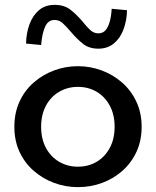

<svg xmlns="http://www.w3.org/2000/svg" viewBox="-20 -755 640 789"><path d="M300 14Q249 14 202 -3.5Q155 -21 118 -53.5Q81 -86 60 -131.5Q39 -177 39 -234Q39 -291 60 -337Q81 -383 118 -415.5Q155 -448 202 -465.5Q249 -483 300 -483Q351 -483 398 -465.5Q445 -448 482 -415.5Q519 -383 540.5 -337Q562 -291 562 -234Q562 -177 541 -131.5Q520 -86 483.5 -53.5Q447 -21 400 -3.5Q353 14 300 14ZM300 -70Q343 -70 377 -90Q411 -110 431 -147Q451 -184 451 -234Q451 -284 431 -321Q411 -358 377 -378Q343 -398 300 -398Q258 -398 223.5 -378Q189 -358 169 -321Q149 -284 149 -234Q149 -184 169 -147Q189 -110 223.5 -90Q258 -70 300 -70ZM384 -555Q346 -555 321 -575Q296 -595 274 -621Q252 -647 237.5 -660Q223 -673 204 -673Q178 -673 165.5 -645.5Q153 -618 149 -570L87 -576Q88 -620 101.5 -656Q115 -692 140.5 -713.5Q166 -735 204 -735Q244 -735 269 -715.5Q294 -696 317 -669Q337 -644 351.5 -631Q366 -618 384 -618Q402 -618 413 -630Q424 -642 430.5 -664.5Q437 -687 439 -719L502 -713Q501 -670 487.5 -634Q474 -598 448 -576.5Q422 -555 384 -555Z"/></svg>

Font: BioRhyme Medium
Style: Regular
Weight: 500
Designer: Aoife Mooney
Foundry: Aoife Mooney Type
Version: Version 1.600;gftools[0.9.33]